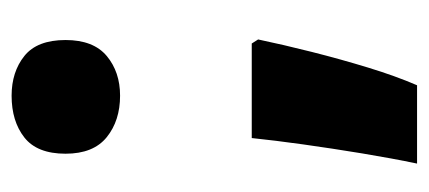

<svg xmlns="http://www.w3.org/2000/svg" viewBox="-224 -376 739 331"><g transform="rotate(-90 145.5 -210.5)"><path d="M46 -467Q46 -516 74 -538Q102 -560 146 -560Q187 -560 214.5 -538Q242 -516 242 -467Q242 -419 214.5 -396Q187 -373 146 -373Q103 -373 74.5 -396Q46 -419 46 -467ZM243 -135Q234 -92 221.5 -42.5Q209 7 194.5 54.5Q180 102 164 139H29Q38 96 46.5 44.5Q55 -7 62 -57Q69 -107 73 -146H236Z"/></g></svg>

Font: Noto Sans Ethiopic SemiCondensed Black
Style: Regular
Weight: 900
Width: 4
Designer: Monotype Design Team
Foundry: Monotype Imaging Inc.
Version: Version 2.102; ttfautohint (v1.8.4.7-5d5b)